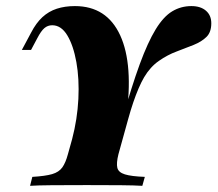

<svg xmlns="http://www.w3.org/2000/svg" viewBox="-20 -602 705 622"><path d="M77.4 0 84.7 -29Q126.6 -31.5 148.8 -37.9Q171 -44.4 181.9 -59.7Q192.7 -75 200 -102.4L213.7 -151.6Q230.6 -216.1 233.9 -281.5Q237.1 -346.8 227.4 -400.8Q217.7 -454.8 198 -487.5Q178.2 -520.2 149.2 -520.2Q134.7 -520.2 123.8 -510.9Q112.9 -501.6 100.8 -478.2L80.6 -440.3H50.8L80.6 -496Q96.8 -527.4 117.3 -546.4Q137.9 -565.3 164.1 -573.8Q190.3 -582.3 222.6 -582.3Q325.8 -582.3 369.4 -487.5Q412.9 -392.7 388.7 -219.4L375.8 -213.7Q406.5 -322.6 432.7 -394Q458.9 -465.3 484.3 -506.9Q509.7 -548.4 537.9 -565.3Q566.1 -582.3 600 -582.3Q629.8 -582.3 647.2 -567.3Q664.5 -552.4 664.5 -526.6Q664.5 -497.6 648.8 -482.3Q633.1 -466.9 607.3 -456.5Q581.5 -446 552 -435.1Q522.6 -424.2 494.8 -404.8Q466.9 -385.5 446.8 -351.6Q437.9 -336.3 429 -315.7Q420.2 -295.2 411.7 -270.2Q403.2 -245.2 395.2 -216.1L363.7 -102.4Q356.5 -73.4 360.1 -58.5Q363.7 -43.5 384.7 -37.1Q405.6 -30.6 449.2 -29L441.1 0Q416.1 -1.6 371 -2Q325.8 -2.4 261.3 -2.4Q193.5 -2.4 147.2 -2Q100.8 -1.6 77.4 0Z"/></svg>

Font: Playfair 5pt SemiExpanded Light Black
Style: Italic
Weight: 900
Italic angle: -15.6°
Version: Version 2.001;gftools[0.9.30]